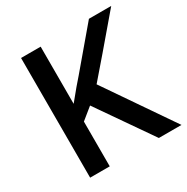

<svg xmlns="http://www.w3.org/2000/svg" viewBox="-163 -853 965 992"><g transform="rotate(-30 319.5 -357.0)"><path d="M632 -714H499L306 -486Q276 -453 211 -373V-714H94V0H211V-267L280 -323L504 0H639L364 -401Q442 -490 632 -714Z"/></g></svg>

Font: OpenSansMMV
Style: Semibold
Weight: 600
Designer: Steve Matteson
Foundry: Ascender Corporation
Version: Version 6.000